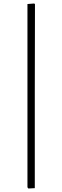

<svg xmlns="http://www.w3.org/2000/svg" viewBox="-20 -814 357 1098"><path d="M180 -790 179 -286V262L142 264L137 257V-791L176 -794Z"/></svg>

Font: Luna Sans Light
Style: Regular
Weight: 300
Designer: Juan Pablo del Peral
Foundry: Huerta Tipografica
Version: Version 2.001; ttfautohint (v1.5)